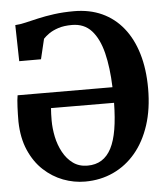

<svg xmlns="http://www.w3.org/2000/svg" viewBox="-54 -799 737 857"><g transform="rotate(-5 315.0 -370.0)"><path d="M293 11Q243 11 195 -7.2Q147 -25.5 108 -61.8Q69 -98 45 -153Q21 -208 19.5 -281.5Q19.5 -314 21 -347.2Q22.5 -380.5 26 -399L451 -398Q448 -486.5 431.8 -552Q415.5 -617.5 382.5 -654Q349.5 -690.5 294.5 -690.5Q258.5 -690.5 233 -682Q207.5 -673.5 191 -661.8Q174.5 -650 165.5 -640L144 -550H46.5L43 -712Q63.5 -713 89 -719Q114.5 -725 147 -732.5Q179.5 -740 220 -745.5Q260.5 -751 309 -751Q379 -751 434.2 -725.8Q489.5 -700.5 528.5 -652.2Q567.5 -604 588.2 -535Q609 -466 609 -378.5Q609 -287 585.5 -215Q562 -143 519.8 -92.8Q477.5 -42.5 419.8 -15.8Q362 11 293 11ZM310 -59Q346.5 -59 373 -75.5Q399.5 -92 416.8 -125.2Q434 -158.5 442.5 -209.2Q451 -260 452 -328L169.5 -329Q168.5 -315.5 168 -302.8Q167.5 -290 167.5 -273.5Q167.5 -238 175.2 -200.5Q183 -163 200.5 -130.8Q218 -98.5 245 -78.8Q272 -59 310 -59Z"/></g></svg>

Font: Merriweather 24pt SemiCondensed
Style: Bold
Weight: 700
Width: 4
Designer: Eben Sorkin
Foundry: Eben Sorkin
Version: Version 2.100